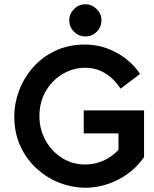

<svg xmlns="http://www.w3.org/2000/svg" viewBox="-20 -875 725 901"><path d="M380 6Q320 6 261 -16.5Q202 -39 153.5 -82.5Q105 -126 76 -188.5Q47 -251 47 -330Q47 -389 69 -448.5Q91 -508 134 -557.5Q177 -607 239 -636.5Q301 -666 380 -666Q432 -666 481 -648.5Q530 -631 570.5 -599.5Q611 -568 637 -528L546 -459Q480 -557 380 -557Q324 -557 274.5 -528Q225 -499 195 -447.5Q165 -396 165 -330Q165 -269 193 -217.5Q221 -166 270 -134.5Q319 -103 380 -103Q424 -103 465 -121Q506 -139 536 -172V-249H373V-357H656V-138Q609 -70 534.5 -32Q460 6 380 6ZM381 -704Q350 -704 327.5 -726Q305 -748 305 -780Q305 -810 327.5 -832.5Q350 -855 381 -855Q411 -855 433.5 -832.5Q456 -810 456 -780Q456 -748 434 -726Q412 -704 381 -704Z"/></svg>

Font: Lil Grotesk Bold
Style: Regular
Weight: 700
Designer: Bastien Sozeau
Foundry: NBR — Bastien Sozeau
Version: Version 4.002; ttfautohint (v1.8.4.7-5d5b)